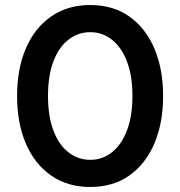

<svg xmlns="http://www.w3.org/2000/svg" viewBox="-20 -732 717 764"><path d="M339 12Q249 12 183.5 -33.5Q118 -79 83 -160.5Q48 -242 48 -350Q48 -458 83 -539.5Q118 -621 183.5 -666.5Q249 -712 339 -712Q430 -712 494.5 -666.5Q559 -621 594 -539.5Q629 -458 629 -350Q629 -242 594 -160.5Q559 -79 494.5 -33.5Q430 12 339 12ZM339 -96Q388 -96 426 -126.5Q464 -157 485.5 -214Q507 -271 507 -350Q507 -430 485.5 -486.5Q464 -543 426 -573.5Q388 -604 339 -604Q290 -604 251.5 -573.5Q213 -543 192 -486.5Q171 -430 171 -350Q171 -271 192 -214Q213 -157 251.5 -126.5Q290 -96 339 -96Z"/></svg>

Font: DM Sans 10pt SemiBold
Style: Regular
Weight: 600
Version: Version 4.004;gftools[0.9.30]